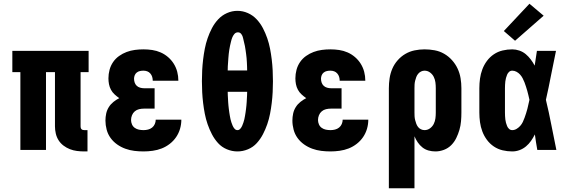

<svg xmlns="http://www.w3.org/2000/svg" viewBox="-20 -802 3040 1027"><path d="M431 8Q411 8 391.5 5.5Q372 3 354 -4Q336 -11 320 -23Q304 -35 293.5 -51.5Q283 -68 278.5 -87.5Q274 -107 274 -126V-416H226V0H89V-416H46V-530H454V-416H411V-126Q411 -122 412 -118Q413 -114 416 -111Q419 -108 423 -107Q427 -106 431 -106H448V8Z M748 8Q723 8 698.5 5Q674 2 650.5 -6.5Q627 -15 606.5 -29.5Q586 -44 571.5 -64Q557 -84 550.5 -108.5Q544 -133 544 -157Q544 -176 548 -194.5Q552 -213 562 -229Q572 -245 587 -257Q602 -269 618 -277Q605 -286 593 -297Q581 -308 573.5 -322Q566 -336 563 -351.5Q560 -367 560 -383Q560 -406 566 -428.5Q572 -451 585 -470Q598 -489 617 -502.5Q636 -516 657.5 -524Q679 -532 701.5 -535Q724 -538 747 -538Q771 -538 794.5 -534.5Q818 -531 839.5 -521.5Q861 -512 879 -496.5Q897 -481 909.5 -461Q922 -441 928 -418Q934 -395 934 -371Q934 -371 934 -370.5Q934 -370 934 -370H797Q797 -370 797 -370Q797 -370 797 -371Q797 -381 794 -391Q791 -401 784 -409Q777 -417 767.5 -420.5Q758 -424 747 -424Q738 -424 728.5 -422Q719 -420 711.5 -414Q704 -408 700.5 -399Q697 -390 697 -381Q697 -370 700.5 -360Q704 -350 711.5 -343Q719 -336 729.5 -333Q740 -330 750 -330H807V-221H750Q737 -221 724 -218Q711 -215 701 -206.5Q691 -198 686 -185.5Q681 -173 681 -160Q681 -148 686 -136.5Q691 -125 701 -118Q711 -111 723 -108.5Q735 -106 748 -106Q760 -106 772 -109Q784 -112 793.5 -119.5Q803 -127 808 -138.5Q813 -150 813 -162H950Q950 -137 943 -113Q936 -89 922 -68.5Q908 -48 888 -32.5Q868 -17 845 -8Q822 1 797 4.5Q772 8 748 8Z M1250 8Q1221 8 1193.5 -3.5Q1166 -15 1146.5 -36.5Q1127 -58 1113.5 -84Q1100 -110 1090.5 -137.5Q1081 -165 1075.5 -193.5Q1070 -222 1066.5 -251Q1063 -280 1061.5 -309Q1060 -338 1060 -368Q1060 -397 1061.5 -426Q1063 -455 1066.5 -484Q1070 -513 1075.5 -541.5Q1081 -570 1090.5 -597.5Q1100 -625 1113.5 -651Q1127 -677 1147 -698.5Q1167 -720 1194 -732Q1221 -744 1250 -744Q1279 -744 1306 -732Q1333 -720 1353 -698.5Q1373 -677 1386.5 -651Q1400 -625 1409.5 -597.5Q1419 -570 1424.5 -541.5Q1430 -513 1433.5 -484Q1437 -455 1438.5 -426Q1440 -397 1440 -367Q1440 -338 1438.5 -309Q1437 -280 1433.5 -251Q1430 -222 1424.5 -193.5Q1419 -165 1409.5 -137.5Q1400 -110 1386.5 -84Q1373 -58 1353.5 -36.5Q1334 -15 1306.5 -3.5Q1279 8 1250 8ZM1198 -425H1302Q1302 -436 1301.5 -447Q1301 -458 1300.5 -469Q1300 -480 1299 -491Q1298 -502 1296.5 -513Q1295 -524 1293.5 -534.5Q1292 -545 1290 -556Q1288 -567 1285 -577.5Q1282 -588 1280 -599Q1278 -610 1271 -619.5Q1264 -629 1253 -629Q1241 -629 1233.5 -620Q1226 -611 1222 -600.5Q1218 -590 1215.5 -579Q1213 -568 1210.5 -557.5Q1208 -547 1206.5 -536Q1205 -525 1203.5 -513.5Q1202 -502 1201.5 -491Q1201 -480 1200 -469Q1199 -458 1198.5 -447Q1198 -436 1198 -425ZM1250 -106Q1259 -106 1265.5 -113.5Q1272 -121 1275.5 -129.5Q1279 -138 1282 -146.5Q1285 -155 1287 -164Q1289 -173 1290.5 -182Q1292 -191 1293.5 -200.5Q1295 -210 1296 -219Q1297 -228 1298 -237Q1299 -246 1299.5 -255.5Q1300 -265 1300.5 -274Q1301 -283 1301.5 -292Q1302 -301 1302 -311H1198Q1198 -301 1198.5 -292Q1199 -283 1199.5 -274Q1200 -265 1200.5 -255.5Q1201 -246 1202 -237Q1203 -228 1204 -219Q1205 -210 1206.5 -200.5Q1208 -191 1209.5 -182Q1211 -173 1213 -164Q1215 -155 1218 -146.5Q1221 -138 1224.5 -129.5Q1228 -121 1234.5 -113.5Q1241 -106 1250 -106Z M1748 8Q1723 8 1698.5 5Q1674 2 1650.5 -6.5Q1627 -15 1606.5 -29.5Q1586 -44 1571.5 -64Q1557 -84 1550.5 -108.5Q1544 -133 1544 -157Q1544 -176 1548 -194.5Q1552 -213 1562 -229Q1572 -245 1587 -257Q1602 -269 1618 -277Q1605 -286 1593 -297Q1581 -308 1573.5 -322Q1566 -336 1563 -351.5Q1560 -367 1560 -383Q1560 -406 1566 -428.5Q1572 -451 1585 -470Q1598 -489 1617 -502.5Q1636 -516 1657.5 -524Q1679 -532 1701.5 -535Q1724 -538 1747 -538Q1771 -538 1794.5 -534.5Q1818 -531 1839.5 -521.5Q1861 -512 1879 -496.5Q1897 -481 1909.5 -461Q1922 -441 1928 -418Q1934 -395 1934 -371Q1934 -371 1934 -370.5Q1934 -370 1934 -370H1797Q1797 -370 1797 -370Q1797 -370 1797 -371Q1797 -381 1794 -391Q1791 -401 1784 -409Q1777 -417 1767.5 -420.5Q1758 -424 1747 -424Q1738 -424 1728.5 -422Q1719 -420 1711.5 -414Q1704 -408 1700.5 -399Q1697 -390 1697 -381Q1697 -370 1700.5 -360Q1704 -350 1711.5 -343Q1719 -336 1729.5 -333Q1740 -330 1750 -330H1807V-221H1750Q1737 -221 1724 -218Q1711 -215 1701 -206.5Q1691 -198 1686 -185.5Q1681 -173 1681 -160Q1681 -148 1686 -136.5Q1691 -125 1701 -118Q1711 -111 1723 -108.5Q1735 -106 1748 -106Q1760 -106 1772 -109Q1784 -112 1793.5 -119.5Q1803 -127 1808 -138.5Q1813 -150 1813 -162H1950Q1950 -137 1943 -113Q1936 -89 1922 -68.5Q1908 -48 1888 -32.5Q1868 -17 1845 -8Q1822 1 1797 4.5Q1772 8 1748 8Z M2060 205V-330Q2060 -357 2064 -383.5Q2068 -410 2078.5 -434.5Q2089 -459 2107 -479.5Q2125 -500 2148 -513.5Q2171 -527 2197.5 -532.5Q2224 -538 2251 -538Q2278 -538 2305 -533Q2332 -528 2355.5 -514.5Q2379 -501 2397.5 -480.5Q2416 -460 2427.5 -435.5Q2439 -411 2443.5 -384Q2448 -357 2448 -330V-200Q2448 -177 2446 -153.5Q2444 -130 2437.5 -107.5Q2431 -85 2420.5 -63.5Q2410 -42 2393.5 -25.5Q2377 -9 2354.5 -0.5Q2332 8 2309 8Q2290 8 2272 3Q2254 -2 2239.5 -13.5Q2225 -25 2214.5 -40.5Q2204 -56 2197 -73V205ZM2251 -106Q2267 -106 2280 -115.5Q2293 -125 2300 -139Q2307 -153 2309 -168.5Q2311 -184 2311 -200V-330Q2311 -346 2309 -361.5Q2307 -377 2300 -391Q2293 -405 2280 -414.5Q2267 -424 2251 -424Q2241 -424 2232 -419.5Q2223 -415 2216.5 -407Q2210 -399 2206.5 -389.5Q2203 -380 2200.5 -370Q2198 -360 2197.5 -350Q2197 -340 2197 -330V-200Q2197 -190 2197.5 -180Q2198 -170 2200.5 -160Q2203 -150 2206.5 -140.5Q2210 -131 2216 -123Q2222 -115 2231.5 -110.5Q2241 -106 2251 -106Z M2720 8Q2694 8 2668.5 2Q2643 -4 2621.5 -18.5Q2600 -33 2584.5 -54Q2569 -75 2560 -99Q2551 -123 2547.5 -148.5Q2544 -174 2544 -200V-330Q2544 -356 2547.5 -381.5Q2551 -407 2560 -431Q2569 -455 2584.5 -476Q2600 -497 2621.5 -511.5Q2643 -526 2668.5 -532Q2694 -538 2720 -538Q2739 -538 2758 -531.5Q2777 -525 2792 -512.5Q2807 -500 2819 -484Q2831 -468 2840 -451Q2843 -471 2846 -490.5Q2849 -510 2852 -530H2954Q2940 -465 2927.5 -399.5Q2915 -334 2900 -268Q2916 -202 2929 -134.5Q2942 -67 2956 0H2854Q2850 -21 2847 -41.5Q2844 -62 2841 -83Q2832 -65 2820.5 -48.5Q2809 -32 2793.5 -19Q2778 -6 2759 1Q2740 8 2720 8ZM2720 -106Q2732 -106 2743 -112.5Q2754 -119 2762.5 -128.5Q2771 -138 2776.5 -149.5Q2782 -161 2786 -172.5Q2790 -184 2794 -196Q2798 -208 2801 -220Q2804 -232 2806.5 -244Q2809 -256 2812 -268Q2809 -280 2806.5 -292Q2804 -304 2800.5 -315.5Q2797 -327 2793.5 -338.5Q2790 -350 2785.5 -361.5Q2781 -373 2775.5 -383.5Q2770 -394 2762 -403Q2754 -412 2743 -418Q2732 -424 2720 -424Q2710 -424 2703 -417.5Q2696 -411 2692.5 -402.5Q2689 -394 2686.5 -385Q2684 -376 2683 -367Q2682 -358 2681.5 -348.5Q2681 -339 2681 -330V-200Q2681 -191 2681.5 -181.5Q2682 -172 2683 -163Q2684 -154 2686.5 -145Q2689 -136 2692.5 -127.5Q2696 -119 2703 -112.5Q2710 -106 2720 -106ZM2735 -584 2675 -636 2812 -782 2888 -718Z"/></svg>

Font: Iosevka Slab Heavy
Style: Regular
Weight: 900
Monospace: yes
Designer: Belleve Invis
Foundry: Belleve Invis
Version: Version 11.1.0; ttfautohint (v1.8.3)